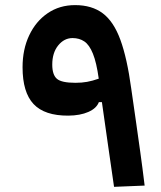

<svg xmlns="http://www.w3.org/2000/svg" viewBox="-20 -723 626 748"><path d="M424.3 4.9Q413.1 -74.2 400.9 -157.2Q388.7 -240.2 377 -325.2H365.2Q356 -300.8 324.2 -286.9Q292.5 -272.9 246.1 -272.5Q153.8 -272 110.8 -317.6Q67.9 -363.3 67.9 -460.9Q67.9 -530.8 93.8 -585.4Q119.6 -640.1 165.8 -671.6Q211.9 -703.1 272.5 -703.1Q337.9 -703.1 380.4 -671.1Q422.9 -639.2 449 -567.9Q475.1 -496.6 491.2 -378.4Q501 -307.6 509.8 -249Q518.1 -190.4 526.4 -131.3Q534.7 -72.3 543.5 0ZM364.7 -416.5Q356 -479.5 342 -513.9Q328.1 -548.3 308.6 -561.5Q289.1 -574.7 262.7 -574.7Q230 -574.7 206.8 -546.1Q183.6 -517.6 183.6 -471.2Q183.6 -431.6 201.7 -416Q219.7 -400.4 273.9 -400.4Q298.8 -400.4 319.1 -404.1Q339.4 -407.7 364.7 -416.5Z"/></svg>

Font: CaskaydiaCove NF SemiBold
Style: Regular
Weight: 600
Designer: Aaron Bell
Foundry: Saja Typeworks
Version: Version 2111.001; VTT 6.35;Nerd Fonts 3.2.1